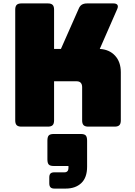

<svg xmlns="http://www.w3.org/2000/svg" viewBox="-20 -740 786 1122"><path d="M260 0H105Q86 0 77.5 -8.5Q69 -17 69 -36V-684Q69 -703 77.5 -711.5Q86 -720 105 -720H260Q279 -720 287.5 -711.5Q296 -703 296 -684V-454H336L439 -687Q446 -705 458 -712.5Q470 -720 489 -720H643Q660 -720 666 -711.5Q672 -703 665 -687L563 -454Q619 -451 652.5 -414.5Q686 -378 686 -318V-36Q686 -17 677.5 -8.5Q669 0 650 0H496Q477 0 468.5 -8.5Q460 -17 460 -36V-231Q460 -247 452 -256Q444 -265 428 -265H296V-36Q296 -17 287.5 -8.5Q279 0 260 0ZM364 362H298Q282 362 275 354.5Q268 347 268 331V297Q268 281 275 274Q282 267 298 267H357Q368 267 374 260.5Q380 254 380 243V230H294Q273 230 265 221.5Q257 213 257 191V82Q257 60 265 51.5Q273 43 294 43H452Q473 43 481 51.5Q489 60 489 82V234Q489 298 455 330Q421 362 364 362Z"/></svg>

Font: Bungee
Style: Regular
Weight: 400
Designer: David Jonathan Ross
Foundry: David Jonathan Ross
Version: Version 1.001;PS 1.0;hotconv 1.0.72;makeotf.lib2.5.5900